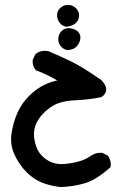

<svg xmlns="http://www.w3.org/2000/svg" viewBox="-20 -425 540 787"><path d="M25.4 146Q25.4 133.8 27.3 121.1Q34.7 74.7 51.8 36.6Q68.8 -1.5 99.1 -31.7Q129.4 -62 163.6 -78.1Q188 -89.8 214.8 -95.2Q198.7 -104.5 177.5 -115.5Q156.2 -126.5 127.4 -136.7L126 -138.7Q113.8 -152.3 113.8 -172.9Q113.8 -175.8 114.3 -180.7L125.5 -203.1L127 -204.6Q143.1 -216.8 163.6 -216.8Q169.9 -216.8 176.8 -215.8Q225.1 -195.8 271.7 -173.1Q318.4 -150.4 395.5 -96.7Q415.5 -75.7 415.5 -58.1Q415.5 -40.5 397 -27.8L395.5 -26.9Q347.7 -16.6 284.2 -13.7Q220.7 -10.7 183.6 17.1Q146 44.9 129.9 78.6Q119.1 101.6 119.1 126.5Q119.1 137.7 121.6 148.9Q128.9 190.9 152.3 213.9Q168 230 188.2 238.8Q208.5 247.6 231.9 247.6Q238.3 247.6 244.6 247.1Q276.9 244.1 303.7 236.6Q330.6 229 350.3 215.1Q370.1 201.2 391.6 201.2Q394 201.2 398.4 201.2L421.4 212.4L422.4 213.9Q434.1 229.5 434.1 250Q434.1 252.9 433.1 259.8L431.2 261.7Q373 313.5 325.7 326.7Q279.8 339.8 229 341.8Q190.4 337.9 155.3 324.7Q110.8 308.1 74.7 265.1Q54.2 240.2 39.8 209.7Q25.4 179.2 25.4 146ZM232.4 -231.9Q218.8 -245.6 218.8 -264.6Q218.8 -284.7 233.4 -298.8Q244.6 -309.6 261.2 -309.6Q270 -309.6 280.3 -306.2Q296.4 -301.3 303.7 -290.5Q309.6 -281.7 309.6 -271Q309.6 -258.8 301.8 -244.6Q289.6 -224.1 266.1 -220.7Q262.2 -219.7 257.8 -219.7Q243.7 -220.7 232.4 -231.9ZM225.6 -391.1 229 -394Q241.7 -404.8 258.3 -404.8Q269 -404.8 276.9 -401.4Q287.6 -396.5 294.4 -388.2Q304.2 -376 304.2 -361.8Q304.2 -340.8 287.6 -327.6Q274.4 -317.9 251.5 -315.4Q235.8 -317.9 224.9 -331.3Q213.9 -344.7 213.9 -362.1Q213.9 -379.4 225.6 -391.1Z"/></svg>

Font: Bakudai
Style: Bold
Weight: 700
Version: Version 1.48